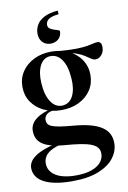

<svg xmlns="http://www.w3.org/2000/svg" viewBox="-103 -788 728 1088"><g transform="rotate(-10 261.0 -244.0)"><path d="M223.5 239.5Q165 239.5 123.8 231Q82.5 222.5 56.2 207.2Q30 192 17.8 171.2Q5.5 150.5 5.5 126.5Q5.5 107.5 15.8 90.5Q26 73.5 48.8 58.2Q71.5 43 109 30Q146.5 17 201.5 6.5H238.5V15Q182 23 150 37.5Q118 52 104.8 71.5Q91.5 91 91.5 114Q91.5 144.5 110.2 166.2Q129 188 164 199.5Q199 211 248 211Q302 211 338.5 198.2Q375 185.5 393.2 163.2Q411.5 141 411.5 114Q411.5 93.5 400.8 79.5Q390 65.5 366.5 56Q343 46.5 305 40.5Q267 34.5 212.5 30.5Q165 26.5 133.5 17Q102 7.5 84 -6.8Q66 -21 58.5 -39.5Q51 -58 51 -80Q51 -119.5 86.8 -147Q122.5 -174.5 185.5 -187.5L194 -175.5Q160.5 -172.5 146.8 -159Q133 -145.5 133 -129.5Q133 -116 138.5 -106.5Q144 -97 159.5 -90.2Q175 -83.5 204.5 -78.5Q234 -73.5 282 -69.5Q337 -65 377 -54.5Q417 -44 443 -27.2Q469 -10.5 481.5 13Q494 36.5 494 67.5Q494 113 464.2 152.2Q434.5 191.5 374.5 215.5Q314.5 239.5 223.5 239.5ZM232 -168Q175.5 -168 131.2 -189.5Q87 -211 61.8 -248.8Q36.5 -286.5 36.5 -335.5Q36.5 -385 62 -423Q87.5 -461 131.8 -482.8Q176 -504.5 231.5 -504.5Q275 -504.5 311.2 -491.8Q347.5 -479 373.5 -456.5Q399.5 -434 413.8 -403.2Q428 -372.5 428 -336Q428 -287 402.8 -249Q377.5 -211 333.2 -189.5Q289 -168 232 -168ZM243.5 -192.5Q284.5 -196 303.8 -235.2Q323 -274.5 318.5 -335Q314 -405.5 288 -443.8Q262 -482 219.5 -480Q181 -477 161.5 -437.8Q142 -398.5 146 -337.5Q150 -268.5 176.2 -229.2Q202.5 -190 243.5 -192.5ZM297.5 -480.5 276.5 -500Q337.5 -495 376.8 -496Q416 -497 439 -501Q462 -505 475.2 -508.5Q488.5 -512 498 -512Q509 -512 515.8 -504.8Q522.5 -497.5 522.5 -480.5Q522.5 -452 507 -434.8Q491.5 -417.5 473 -417.5Q460 -417.5 447 -426.5Q434 -435.5 415.5 -447.5Q397 -459.5 368.8 -469.2Q340.5 -479 297.5 -480.5ZM301 -610Q301 -583 283.2 -566.2Q265.5 -549.5 237 -549.5Q209.5 -549.5 191.2 -568.2Q173 -587 173 -618Q173 -644 185.8 -667Q198.5 -690 228 -706.2Q257.5 -722.5 308.5 -727L310 -706Q267 -701.5 251 -688.8Q235 -676 235 -658Q235 -644 244.8 -636.5Q254.5 -629 268 -624.8Q281.5 -620.5 291.2 -617.5Q301 -614.5 301 -610Z"/></g></svg>

Font: Newsreader 60pt Medium
Style: Regular
Weight: 500
Designer: Hugues Gentile
Foundry: Production Type
Version: Version 1.003